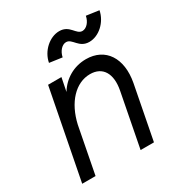

<svg xmlns="http://www.w3.org/2000/svg" viewBox="-165 -817 880 934"><g transform="rotate(-30 274.5 -349.5)"><path d="M413 -300 355 0H430L488 -300C512 -428 454 -516 345 -516C277 -516 218 -481 184 -425L199 -500H124L27 0H102L152 -259C177 -371 245 -443 326 -443C397 -443 430 -388 413 -300ZM403 -580C457 -580 510 -628 522 -689L451 -699C445 -667 423 -643 400 -643C365 -643 360 -699 301 -699C246 -699 192 -650 181 -590L252 -580C258 -611 280 -636 303 -636C338 -636 344 -580 403 -580Z"/></g></svg>

Font: Uncut Sans
Style: Italic
Weight: 400
Italic angle: -11°
Designer: Kasper Nordkvist
Foundry: UNCUT.wtf
Version: Version 1.304;Glyphs 3.2 (3246)